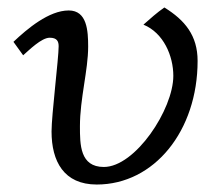

<svg xmlns="http://www.w3.org/2000/svg" viewBox="-20 -482 565 514"><path d="M16 -370 42 -334C58 -348 91 -381 113 -381C133 -381 137 -371 137 -358C137 -326 118 -174 118 -130C118 -50 151 12 239 12C393 12 509 -132 509 -319C509 -387 475 -428 420 -462C400 -448 382 -432 364 -416C418 -394 444 -332 444 -279C444 -189 342 -35 258 -35C194 -35 194 -95 194 -144C194 -218 216 -294 216 -357C216 -400 213 -454 164 -454C111 -454 53 -405 16 -370Z"/></svg>

Font: KpMath
Style: Sans
Weight: 400
Version: Version 0.64